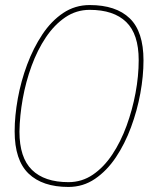

<svg xmlns="http://www.w3.org/2000/svg" viewBox="-20 -730 604 760"><path d="M251 10Q148 10 93 -43Q38 -96 38 -210Q38 -271 50.5 -340Q63 -409 87.5 -474.5Q112 -540 147.5 -593.5Q183 -647 230 -678.5Q277 -710 335 -710Q439 -710 493.5 -657.5Q548 -605 548 -491Q548 -429 535.5 -360.5Q523 -292 498.5 -226Q474 -160 438.5 -107Q403 -54 356 -22Q309 10 251 10ZM251 -9Q304 -9 347.5 -38.5Q391 -68 424.5 -118.5Q458 -169 481 -232Q504 -295 516.5 -362Q529 -429 529 -492Q529 -595 479.5 -643Q430 -691 335 -691Q282 -691 238.5 -661.5Q195 -632 161.5 -582Q128 -532 105 -469Q82 -406 70 -339Q58 -272 57 -209Q57 -106 106.5 -57.5Q156 -9 251 -9Z"/></svg>

Font: Georama Thin
Style: Italic
Weight: 100
Italic angle: -9°
Designer: Jean-Baptiste Levee
Foundry: Production Type
Version: Version 1.000